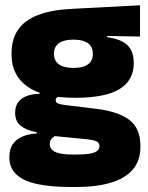

<svg xmlns="http://www.w3.org/2000/svg" viewBox="-20 -536 577 748"><path d="M272.5 -155Q147.5 -155 86.2 -199.2Q25 -243.5 25 -322V-328Q25 -383 50.2 -420Q75.5 -457 127.5 -477.2Q179.5 -497.5 259.5 -501.5L525.5 -515.5V-393.5L397.5 -396V-391Q433 -386.5 456 -374.5Q479 -362.5 490 -342Q501 -321.5 501 -291.5V-288.5Q501 -223.5 446 -189.2Q391 -155 272.5 -155ZM263.5 66H280Q313 66 332 62.2Q351 58.5 359.2 51.2Q367.5 44 367.5 34V33Q367.5 19 354.2 13.8Q341 8.5 318 6.5L171 -8L208.5 -10.5Q198 -8.5 190.2 -3.8Q182.5 1 178.2 8.2Q174 15.5 174 25.5V26.5Q174 38.5 182.8 47.5Q191.5 56.5 211.2 61.2Q231 66 263.5 66ZM255.5 192.5Q178.5 192.5 125 181Q71.5 169.5 44 144Q16.5 118.5 16.5 77V75Q16.5 46.5 29 27Q41.5 7.5 65.5 -3.2Q89.5 -14 123 -16V-21Q83.5 -28 61.2 -45.5Q39 -63 39 -96V-97Q39 -121 50.2 -137Q61.5 -153 82.8 -161.5Q104 -170 134 -170.5V-190L251.5 -160H220Q208 -160 202.5 -156.5Q197 -153 197 -146V-145.5Q197 -136 206.5 -132.5Q216 -129 236.5 -126.5L352 -112.5Q440 -102 483.5 -69.2Q527 -36.5 527 33V36.5Q527 89.5 497.8 124Q468.5 158.5 412.5 175.5Q356.5 192.5 276 192.5ZM266 -271.5Q292 -271.5 308.5 -277.8Q325 -284 333.2 -296Q341.5 -308 341.5 -325V-328Q341.5 -345 333.2 -357Q325 -369 308.5 -375.2Q292 -381.5 266 -381.5Q240.5 -381.5 223.8 -375.2Q207 -369 198.8 -357.2Q190.5 -345.5 190.5 -328V-325Q190.5 -308 198.8 -296Q207 -284 223.8 -277.8Q240.5 -271.5 266 -271.5Z"/></svg>

Font: Anek Gujarati ExtraBold
Style: Regular
Weight: 800
Version: Version 1.003